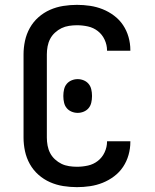

<svg xmlns="http://www.w3.org/2000/svg" viewBox="-20 -763 640 791"><path d="M297 8Q269 8 240.5 3.5Q212 -1 186 -12.5Q160 -24 138.5 -43Q117 -62 103 -87Q89 -112 83 -140Q77 -168 77 -196V-539Q77 -567 83 -595Q89 -623 103 -648Q117 -673 138.5 -692Q160 -711 186 -722.5Q212 -734 240.5 -738.5Q269 -743 297 -743Q324 -743 351 -739Q378 -735 403 -725Q428 -715 450 -698.5Q472 -682 487 -659.5Q502 -637 509.5 -610.5Q517 -584 517 -557Q517 -556 517 -555.5Q517 -555 517 -554H421Q421 -554 421 -554.5Q421 -555 421 -555Q421 -578 411 -599.5Q401 -621 383 -635Q365 -649 342.5 -654Q320 -659 297 -659Q281 -659 264.5 -656.5Q248 -654 233.5 -647Q219 -640 206.5 -628.5Q194 -617 186.5 -602.5Q179 -588 176 -571.5Q173 -555 173 -539V-196Q173 -180 176 -163.5Q179 -147 186.5 -132.5Q194 -118 206.5 -106.5Q219 -95 233.5 -88Q248 -81 264.5 -78.5Q281 -76 297 -76Q320 -76 342.5 -81Q365 -86 383 -100Q401 -114 411 -135.5Q421 -157 421 -180Q421 -180 421 -180.5Q421 -181 421 -181H517Q517 -180 517 -179.5Q517 -179 517 -178Q517 -151 509.5 -124.5Q502 -98 487 -75.5Q472 -53 450 -36.5Q428 -20 403 -10Q378 0 351 4Q324 8 297 8ZM300 -298Q287 -298 275 -303Q263 -308 255 -317.5Q247 -327 244 -340Q241 -353 241 -365V-370Q241 -382 244 -395Q247 -408 255 -417.5Q263 -427 275 -432Q287 -437 300 -437Q313 -437 325 -432Q337 -427 345 -417.5Q353 -408 356 -395Q359 -382 359 -370V-365Q359 -353 356 -340Q353 -327 345 -317.5Q337 -308 325 -303Q313 -298 300 -298Z"/></svg>

Font: Zed Mono Medium Extended
Style: Regular
Weight: 500
Width: 7
Monospace: yes
Designer: Belleve Invis
Foundry: Belleve Invis
Version: Version 1.0.0; ttfautohint (v1.8.4)